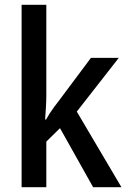

<svg xmlns="http://www.w3.org/2000/svg" viewBox="-20 -780 531 800"><path d="M173 -386Q173 -362 171.5 -334.5Q170 -307 168 -282H172Q178 -293 186.5 -306.5Q195 -320 205 -333.5Q215 -347 223 -357L359 -539H475L300 -315L486 0H368L230 -246L173 -190V0H70V-760H173Z"/></svg>

Font: Noto Sans Display SemiCondensed Medium
Style: Regular
Weight: 500
Width: 4
Designer: Monotype Design Team
Foundry: Monotype Imaging Inc.
Version: Version 2.003